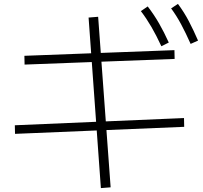

<svg xmlns="http://www.w3.org/2000/svg" viewBox="-20 -875 1040 984"><path d="M497 89 434 -785 483 -789 547 85ZM57 -189 56 -233 923 -270 924 -225ZM106 -544 105 -589 874 -618 875 -573ZM807 -638Q781 -694 756 -737Q731 -780 702 -818L737 -842Q770 -799 795.5 -754.5Q821 -710 845 -657ZM957 -650Q932 -706 908.5 -750Q885 -794 857 -832L892 -855Q924 -812 948 -766Q972 -720 995 -667Z"/></svg>

Font: M PLUS 2 Thin Light
Style: Regular
Weight: 300
Version: Version 1.001